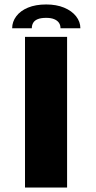

<svg xmlns="http://www.w3.org/2000/svg" viewBox="-20 -840 430 860"><path d="M92 0H280.5V-675H92ZM187 -820Q139.5 -820 105.2 -805.8Q71 -791.5 52.8 -767Q34.5 -742.5 34.5 -713.5H122.5Q122.5 -727.5 128.8 -738Q135 -748.5 149 -754.2Q163 -760 187 -760Q208.5 -760 222.5 -754.2Q236.5 -748.5 243.8 -738.2Q251 -728 251 -713.5H340Q340 -742.5 320.8 -767Q301.5 -791.5 267 -805.8Q232.5 -820 187 -820Z"/></svg>

Font: Anybody Expanded
Style: Bold
Weight: 700
Width: 7
Designer: Tyler Finck
Foundry: Etcetera Type Company
Version: Version 1.113;gftools[0.9.25]